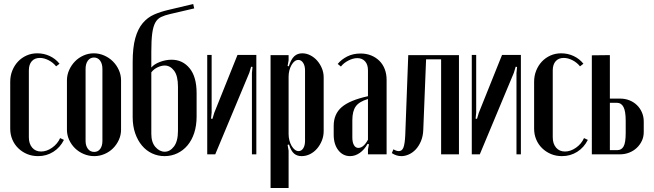

<svg xmlns="http://www.w3.org/2000/svg" viewBox="-20 -770 3263 958"><path d="M31 -362Q31 -392 41.5 -418Q52 -444 70 -463Q88 -482 112.5 -493Q137 -504 166 -504Q199 -504 228 -490.5Q257 -477 277 -452L260 -439Q245 -458 222.5 -469.5Q200 -481 179 -481Q153 -481 138.5 -464.5Q124 -448 124 -419V-85Q124 -53 140.5 -33.5Q157 -14 185 -14Q213 -14 240 -33Q267 -52 280 -81L299 -72Q280 -34 246 -12.5Q212 9 170 9Q140 9 115 -1.5Q90 -12 71 -30.5Q52 -49 41.5 -74Q31 -99 31 -128Z M448 -504Q475 -504 500 -493Q525 -482 543.5 -463.5Q562 -445 573 -420.5Q584 -396 584 -369V-123Q584 -96 573 -72Q562 -48 544 -30Q526 -12 501.5 -1.5Q477 9 450 9Q423 9 398 -1.5Q373 -12 354.5 -30Q336 -48 325 -72Q314 -96 314 -123V-369Q314 -396 325 -420.5Q336 -445 354 -463.5Q372 -482 396.5 -493Q421 -504 448 -504ZM449 -483Q430 -483 418.5 -467.5Q407 -452 407 -426V-67Q407 -43 418.5 -27.5Q430 -12 450 -12Q469 -12 480 -27Q491 -42 491 -67V-426Q491 -452 479.5 -467.5Q468 -483 449 -483Z M642 -186V-460Q642 -533 655 -579.5Q668 -626 692 -654.5Q716 -683 749 -697.5Q782 -712 822 -721L944 -750L949 -728L829 -700Q802 -694 783.5 -685Q765 -676 754.5 -656.5Q744 -637 739.5 -603Q735 -569 735 -512V-433Q749 -450 778 -461Q807 -472 836 -472Q891 -472 926 -429.5Q961 -387 961 -305V-189Q961 -143 949 -106.5Q937 -70 915.5 -44.5Q894 -19 864.5 -5Q835 9 801 9Q768 9 739 -4.5Q710 -18 688.5 -43.5Q667 -69 654.5 -105Q642 -141 642 -186ZM735 -409V-102Q735 -60 755.5 -36.5Q776 -13 802 -13Q828 -13 848 -39Q868 -65 868 -118V-337Q868 -392 848.5 -417.5Q829 -443 802 -443Q785 -443 766 -434Q747 -425 735 -409Z M1259 -496V0H1237V-406L1240 -436L1233 -437L1224 -407L1054 0H1014V-496H1036V-208L1033 -178L1040 -177L1049 -207L1165 -496Z M1415 -441 1421 -439Q1432 -474 1448 -489Q1464 -504 1488 -504Q1509 -504 1528.5 -494Q1548 -484 1562.5 -467.5Q1577 -451 1586 -429.5Q1595 -408 1595 -384V-116Q1595 -91 1586 -68.5Q1577 -46 1562 -28.5Q1547 -11 1527 -1Q1507 9 1485 9Q1462 9 1447 -4Q1432 -17 1422 -49L1415 -47L1420 -18V168H1330V-495H1420V-469ZM1420 -101Q1420 -85 1424 -69.5Q1428 -54 1435 -42Q1442 -30 1451 -23Q1460 -16 1470 -16Q1484 -16 1493 -30Q1502 -44 1502 -67V-419Q1502 -442 1492.5 -456.5Q1483 -471 1469 -471Q1449 -471 1434.5 -445.5Q1420 -420 1420 -387Z M1645 -142Q1645 -201 1685 -235.5Q1725 -270 1816 -290V-419Q1816 -448 1801.5 -464Q1787 -480 1763 -480Q1742 -480 1718.5 -468Q1695 -456 1681 -438L1665 -451Q1684 -474 1713 -488.5Q1742 -503 1779 -503Q1808 -503 1831.5 -493.5Q1855 -484 1872.5 -467Q1890 -450 1899.5 -425.5Q1909 -401 1909 -372V0H1816V-25L1821 -50L1814 -52Q1798 -23 1775 -7Q1752 9 1727 9Q1691 9 1668 -20.5Q1645 -50 1645 -98ZM1768 -32Q1794 -32 1816 -73V-276Q1772 -263 1755 -239Q1738 -215 1738 -170V-84Q1738 -60 1746 -46Q1754 -32 1768 -32Z M1943 -25Q1958 -16 1970 -16Q1986 -16 1993 -34Q2000 -52 2002 -95L2017 -495H2270V0H2181V-474H2106L2092 -123Q2091 -91 2080.5 -66Q2070 -41 2054.5 -24.5Q2039 -8 2020 0.5Q2001 9 1983 9Q1958 9 1935 -6Z M2579 -496V0H2557V-406L2560 -436L2553 -437L2544 -407L2374 0H2334V-496H2356V-208L2353 -178L2360 -177L2369 -207L2485 -496Z M2645 -362Q2645 -392 2655.5 -418Q2666 -444 2684 -463Q2702 -482 2726.5 -493Q2751 -504 2780 -504Q2813 -504 2842 -490.5Q2871 -477 2891 -452L2874 -439Q2859 -458 2836.5 -469.5Q2814 -481 2793 -481Q2767 -481 2752.5 -464.5Q2738 -448 2738 -419V-85Q2738 -53 2754.5 -33.5Q2771 -14 2799 -14Q2827 -14 2854 -33Q2881 -52 2894 -81L2913 -72Q2894 -34 2860 -12.5Q2826 9 2784 9Q2754 9 2729 -1.5Q2704 -12 2685 -30.5Q2666 -49 2655.5 -74Q2645 -99 2645 -128Z M3075 -278Q3099 -278 3120.5 -269.5Q3142 -261 3158 -245.5Q3174 -230 3183 -209Q3192 -188 3192 -164V-111Q3192 -87 3182.5 -67Q3173 -47 3157 -32Q3141 -17 3119.5 -8.5Q3098 0 3074 0H2933V-494L3023 -495V-278ZM3102 -167Q3102 -215 3091 -236Q3080 -257 3059 -257H3023V-21H3061Q3081 -21 3091.5 -39.5Q3102 -58 3102 -107Z"/></svg>

Font: Moniqa Narrow Heading
Style: Bold
Weight: 700
Width: 4
Designer: Rajesh Rajput
Foundry: Rajesh Rajput
Version: Version 1.000